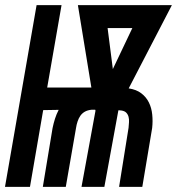

<svg xmlns="http://www.w3.org/2000/svg" viewBox="-41 -731 693 751"><path d="M126.5 0 164.6 -230Q168.5 -249 174.1 -266.6Q179.7 -284.2 188.5 -301.3L127.9 -300.3L76.2 0H-21.5L102.1 -710.9H199.7L143.6 -388.7H316.4L263.7 -710.9H631.3L462.4 -385.3Q492.2 -380.9 511.5 -366.2Q530.8 -351.6 541.3 -330.3Q551.8 -309.1 554.4 -283.2Q557.1 -257.3 554.2 -230.5L515.6 0H424.8L461.9 -231.4Q462.9 -242.2 463.6 -253.2Q464.4 -264.2 461.9 -273.7Q459.5 -283.2 453.1 -290Q446.8 -296.9 433.6 -298.8L422.4 -299.8L421.4 -295.9L367.2 0H277.8L332.5 -297.9L331.5 -301.8H317.4Q301.8 -300.3 291 -294.2Q280.3 -288.1 273.4 -278.3Q266.6 -268.6 262.5 -256.1Q258.3 -243.7 256.3 -230L216.3 0ZM400.4 -460.9 476.6 -621.1H379.9Z"/></svg>

Font: Roboto Mono Medium
Style: Italic
Weight: 500
Designer: Google
Version: Version 2.000985; 2015; ttfautohint (v1.3)